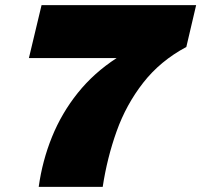

<svg xmlns="http://www.w3.org/2000/svg" viewBox="-20 -724 780 744"><path d="M130 0Q144 -101 181.5 -193.5Q219 -286 281.5 -364Q344 -442 432 -499H92L141 -704H740L702 -542Q601 -488 535 -403.5Q469 -319 432 -215.5Q395 -112 378 0Z"/></svg>

Font: Prodigy Sans Black
Style: Italic
Weight: 900
Italic angle: -13°
Designer: Wei Huang
Foundry: Wei Huang
Version: Version 1.003; ttfautohint (v1.8.3)